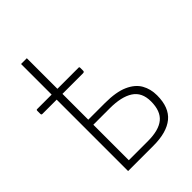

<svg xmlns="http://www.w3.org/2000/svg" viewBox="-216 -842 941 941"><g transform="rotate(-45 254.5 -371.0)"><path d="M106 0V-742H146V-316H261Q339 -316 384.5 -295.5Q430 -275 449.5 -240.5Q469 -206 469 -162Q469 -78 421.5 -39Q374 0 282 0ZM146 -35H278Q354 -35 390.5 -65Q427 -95 427 -162Q427 -225 383.5 -253Q340 -281 260 -281H146ZM298 -524V-503Q298 -495 288 -495H7Q3 -495 1.5 -497Q0 -499 0 -503V-523Q0 -530 5 -530H293Q298 -530 298 -524Z"/></g></svg>

Font: Libre Franklin Thin
Style: Regular
Weight: 100
Designer: Pablo Impallari, Rodrigo Fuenzalida, Nhung Nguyen
Foundry: Impallari Type
Version: Version 3.000